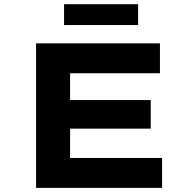

<svg xmlns="http://www.w3.org/2000/svg" viewBox="-20 -910 932 930"><path d="M154.7 0V-700H754.7V-555.2H319.5V-144.8H765.1V0ZM242.7 -286.9V-425.4H710.1V-286.9ZM290.3 -788.7V-889.6H648.9V-788.7Z"/></svg>

Font: Lexend Tera
Style: Regular
Weight: 400
Designer: Bonnie Shaver-Troup, Thomas Jockin
Foundry: Lexend
Version: Version 1.007